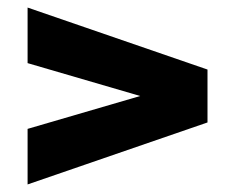

<svg xmlns="http://www.w3.org/2000/svg" viewBox="-20 -588 622 508"><path d="M529 -264V-404L53 -568V-421L351 -334L53 -247V-100Z"/></svg>

Font: Gantari ExtraBold
Style: Regular
Weight: 800
Designer: Anugrah Pasau
Foundry: Lafontype
Version: Version 1.000